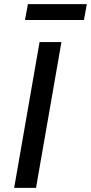

<svg xmlns="http://www.w3.org/2000/svg" viewBox="-20 -902 437 922"><path d="M48 0H153L275 -700H170ZM100 -806H383L397 -882H114Z"/></svg>

Font: Fixel Display Medium
Style: Italic
Weight: 500
Italic angle: -10°
Designer: AlfaBravo + MacPaw
Foundry: Kyrylo Tkachov, Marchela Mozhyna, Serhii Makarenko, Maria Weinstein, Zakhar Kryvoshyya
Version: Version 1.210;Glyphs 3.2 (3217)